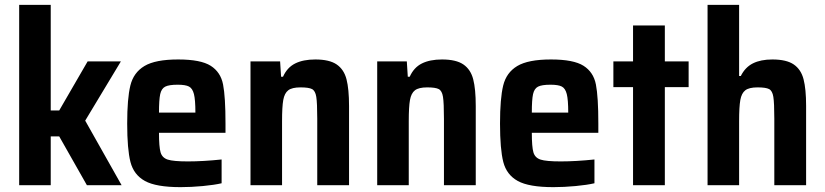

<svg xmlns="http://www.w3.org/2000/svg" viewBox="-20 -763 3398 791"><path d="M59 0V-743H189V-308H224L341 -510H478L331 -266L481 0H338L224 -201H189V0Z M909 -216H635Q635 -158 641.5 -135.5Q648 -113 671 -105.5Q694 -98 754 -98Q816 -98 893 -106V-8Q863 -1 815.5 3.5Q768 8 724 8Q623 8 577 -17.5Q531 -43 517.5 -95.5Q504 -148 504 -254Q504 -357 517 -410.5Q530 -464 575 -491Q620 -518 714 -518Q807 -518 848 -492Q889 -466 899 -415Q909 -364 909 -254ZM635 -299H785Q785 -352 779 -375.5Q773 -399 758.5 -406.5Q744 -414 712 -414Q676 -414 660.5 -406Q645 -398 640 -375Q635 -352 635 -299Z M1012 -510H1134L1138 -447H1146Q1163 -485 1196 -501.5Q1229 -518 1279 -518Q1337 -518 1367 -497.5Q1397 -477 1407.5 -436.5Q1418 -396 1418 -326V0H1287V-274Q1287 -339 1283 -364Q1279 -389 1265.5 -396Q1252 -403 1218 -403Q1183 -403 1167.5 -391Q1152 -379 1147 -351Q1142 -323 1142 -264V0H1012Z M1534 -510H1656L1660 -447H1668Q1685 -485 1718 -501.5Q1751 -518 1801 -518Q1859 -518 1889 -497.5Q1919 -477 1929.5 -436.5Q1940 -396 1940 -326V0H1809V-274Q1809 -339 1805 -364Q1801 -389 1787.5 -396Q1774 -403 1740 -403Q1705 -403 1689.5 -391Q1674 -379 1669 -351Q1664 -323 1664 -264V0H1534Z M2445 -216H2171Q2171 -158 2177.5 -135.5Q2184 -113 2207 -105.5Q2230 -98 2290 -98Q2352 -98 2429 -106V-8Q2399 -1 2351.5 3.5Q2304 8 2260 8Q2159 8 2113 -17.5Q2067 -43 2053.5 -95.5Q2040 -148 2040 -254Q2040 -357 2053 -410.5Q2066 -464 2111 -491Q2156 -518 2250 -518Q2343 -518 2384 -492Q2425 -466 2435 -415Q2445 -364 2445 -254ZM2171 -299H2321Q2321 -352 2315 -375.5Q2309 -399 2294.5 -406.5Q2280 -414 2248 -414Q2212 -414 2196.5 -406Q2181 -398 2176 -375Q2171 -352 2171 -299Z M2588 0V-404H2507V-510H2588V-658H2719V-510H2817V-404H2719V0Z M2895 -743H3025V-450H3032Q3050 -486 3082 -502Q3114 -518 3162 -518Q3220 -518 3250 -497.5Q3280 -477 3290.5 -436.5Q3301 -396 3301 -327V0H3170V-274Q3170 -339 3166 -364Q3162 -389 3148.5 -396Q3135 -403 3101 -403Q3066 -403 3050.5 -391Q3035 -379 3030 -351Q3025 -323 3025 -264V0H2895Z"/></svg>

Font: Saira Semi Condensed SemiBold
Style: Regular
Weight: 600
Width: 4
Designer: Hector Gatti with collaboration of the Omnibus-Type team
Foundry: Omnibus-Type
Version: Version 1.001; ttfautohint (v1.8)